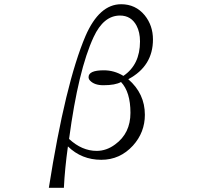

<svg xmlns="http://www.w3.org/2000/svg" viewBox="-20 -788 1040 904"><path d="M210 96.2Q287.6 -396 382.8 -619.1Q447.8 -768.1 550.3 -768.1Q618.2 -768.1 661.1 -716.3Q700.2 -668 700.2 -602.1Q700.2 -476.6 584 -415Q662.1 -347.2 662.1 -247.6Q662.1 -164.6 606 -102.5Q544.9 -35.6 457 -35.6Q364.3 -35.6 299.8 -98.6Q285.2 5.9 280.8 96.2ZM561 -430.7Q639.2 -483.4 639.2 -592.8Q639.2 -636.2 623 -667Q597.7 -714.8 544.9 -714.8Q467.8 -714.8 420.9 -613.8Q348.6 -459 305.2 -133.8Q365.7 -77.6 435.1 -77.6Q481.4 -77.6 522 -107.9Q594.2 -160.2 594.2 -256.8Q594.2 -355 549.8 -401.9Q522.9 -386.7 466.8 -386.7Q424.3 -386.7 403.8 -408.7Q397 -416 397 -424.8Q397 -457 468.8 -457Q518.1 -457 561 -430.7Z"/></svg>

Font: I.Ming
Style: Regular
Weight: 400
Designer: Ichiten Fonts Project
Version: Version 5.10 Mar 24, 2018